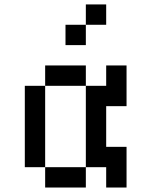

<svg xmlns="http://www.w3.org/2000/svg" viewBox="-20 -838 676 858"><path d="M181.8 -545.5V-454.5H363.6V-545.5ZM90.9 -454.5V-90.9H181.8V-454.5ZM363.6 -454.5V-90.9H454.5V0H545.5V-181.8H454.5V-363.6H545.5V-545.5H454.5V-454.5ZM181.8 -90.9V0H363.6V-90.9ZM363.6 -818.2V-727.3H454.5V-818.2ZM272.7 -727.3V-636.4H363.6V-727.3Z"/></svg>

Font: Departure Mono
Style: Regular
Weight: 400
Monospace: yes
Designer: Helena Zhang
Version: Version 1.500;Glyphs 3.3.1 (3343)